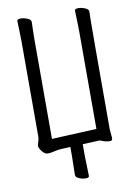

<svg xmlns="http://www.w3.org/2000/svg" viewBox="-96 -767 692 1000"><g transform="rotate(-10 250.0 -267.0)"><path d="M293 163Q293 173 275.5 173Q258 173 240 165.5Q222 158 222 145L224 46V-2L175 0Q153 2 135.5 6.5Q118 11 102 11Q93 11 83.5 3.5Q74 -4 66.5 -16Q59 -28 59 -36Q59 -43 64 -57.5Q69 -72 69 -83V-590Q69 -621 67.5 -650Q66 -679 66 -696Q66 -706 85 -706Q101 -706 120 -698.5Q139 -691 139 -678Q139 -666 138 -640Q137 -614 137 -589V-60L374 -71V-591Q374 -622 372.5 -651Q371 -680 371 -697Q371 -707 390 -707Q406 -707 425 -699.5Q444 -692 444 -679Q444 -667 443 -641Q442 -615 442 -60Q442 -52 445 -22L446 -10Q446 4 433 4Q410 4 381 -9L290 -5V56Z"/></g></svg>

Font: LXGW WenKai Mono Lite
Style: Regular
Weight: 400
Monospace: yes
Designer: LXGW / Fontworks Inc.
Foundry: LXGW / Fontworks Inc.
Version: Version 1.520; June 14, 2025